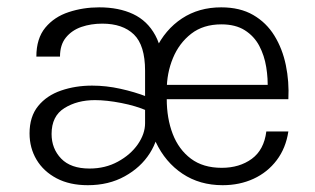

<svg xmlns="http://www.w3.org/2000/svg" viewBox="-20 -506 880 536"><path d="M393 -151H385V-308.5Q385 -379.5 353.8 -409.8Q322.5 -440 265.5 -440Q234 -440 207.2 -430.8Q180.5 -421.5 164 -401.2Q147.5 -381 147.5 -348H81.5Q81.5 -398.5 106.5 -428.8Q131.5 -459 171.8 -472.2Q212 -485.5 257 -485.5Q311.5 -485.5 351.5 -466.8Q391.5 -448 413.5 -407.5Q435.5 -367 435.5 -303V-183.5ZM225 11Q174.5 11 138 -8.2Q101.5 -27.5 82 -60.2Q62.5 -93 62.5 -133.5Q62.5 -180.5 86.5 -210Q110.5 -239.5 150.5 -253.2Q190.5 -267 237 -267Q276.5 -267 316 -258.2Q355.5 -249.5 390.5 -236V-197Q359.5 -210.5 318.5 -218.5Q277.5 -226.5 245 -226.5Q195.5 -226.5 159.8 -204.2Q124 -182 124 -132Q124 -91 150.8 -63.2Q177.5 -35.5 230 -35.5Q274 -35.5 309.2 -54.8Q344.5 -74 364.8 -103.2Q385 -132.5 385 -162H423.5Q423.5 -118 398.2 -78.2Q373 -38.5 328.2 -13.8Q283.5 11 225 11ZM601.5 11Q537.5 11 489.5 -21Q441.5 -53 414.8 -109.5Q388 -166 388 -239.5Q388 -312.5 414.5 -368Q441 -423.5 488 -454.5Q535 -485.5 597.5 -485.5Q650 -485.5 686.8 -464.2Q723.5 -443 746 -406.5Q768.5 -370 778 -324Q787.5 -278 785 -229H435V-269H750L727 -254Q728.5 -286.5 723.2 -318.8Q718 -351 703.8 -378Q689.5 -405 663.5 -421.5Q637.5 -438 598 -438Q547.5 -438 513.8 -411.8Q480 -385.5 462.8 -343.8Q445.5 -302 445.5 -254.5V-230Q445.5 -175.5 462.2 -132Q479 -88.5 513 -63Q547 -37.5 599 -37.5Q648.5 -37.5 682.8 -62.5Q717 -87.5 723.5 -139H785Q778 -92.5 752.5 -58.8Q727 -25 688 -7Q649 11 601.5 11Z"/></svg>

Font: Karla Light
Style: Regular
Weight: 300
Designer: Jonathan Pinhorn
Version: Version 2.004;gftools[0.9.33]